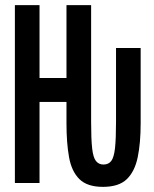

<svg xmlns="http://www.w3.org/2000/svg" viewBox="-20 -713 600 748"><path d="M381 15Q320 15 289.5 -15Q259 -45 249 -100.5Q239 -156 239 -233V-316H134V0H38V-693H134V-409H239V-693H335V-236Q335 -171 339 -135Q343 -99 354 -85.5Q365 -72 383 -72Q403 -72 413.5 -86Q424 -100 428 -135.5Q432 -171 432 -237V-526H528V-233Q528 -156 516.5 -100.5Q505 -45 474 -15Q443 15 381 15Z"/></svg>

Font: Ubuntu Sans Mono Medium
Style: Regular
Weight: 500
Monospace: yes
Designer: Dalton Maag Ltd
Foundry: Dalton Maag Ltd
Version: Version 1.006